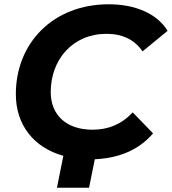

<svg xmlns="http://www.w3.org/2000/svg" viewBox="-20 -732 803 897"><path d="M413 -126C288 -126 217 -196 217 -302C217 -453 319 -574 478 -574C554 -574 610 -545 646 -492L763 -588C714 -668 613 -712 488 -712C228 -712 54 -531 54 -292C54 -150 136 -43 276 -4L246 145H396L423 12C532 7 627 -29 695 -109L600 -207C548 -151 485 -126 413 -126Z"/></svg>

Font: AWKNG-Font
Style: Bold Italic
Weight: 700
Italic angle: -11.3°
Designer: Awakening Church
Foundry: Awakening Church
Version: Version 1.700;PS 001.700;hotconv 1.0.88;makeotf.lib2.5.64775